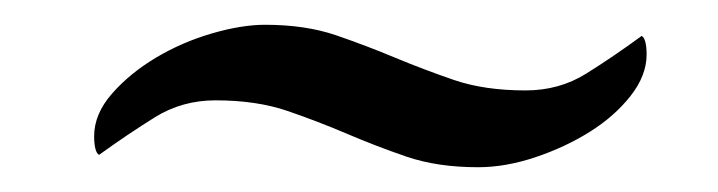

<svg xmlns="http://www.w3.org/2000/svg" viewBox="-20 -381 580 155"><path d="M194 -361Q175 -361 151 -354Q127 -347 106 -334.5Q85 -322 70.5 -305.5Q56 -289 56 -271Q56 -265 57 -261Q58 -257 60 -256Q83 -272.6 105 -286.3Q127 -300 154 -300Q187 -300 211.9 -291.5Q236.7 -283 260.1 -273Q283.5 -263 308.3 -254.5Q333.2 -246 366 -246Q388 -246 412 -254Q436 -262 456 -274.5Q476 -287 489 -303.5Q502 -320 502 -337Q502 -343 501 -347Q500 -351 498 -352Q474.8 -335 453.1 -321.5Q431.5 -308 404.3 -308Q371 -308 346.3 -316.5Q321.6 -325 298.8 -334.5Q276.1 -344 251.4 -352.5Q226.6 -361 194 -361Z"/></svg>

Font: Vermiglione
Style: Italic
Weight: 400
Italic angle: -11°
Version: Version 1.105